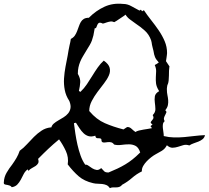

<svg xmlns="http://www.w3.org/2000/svg" viewBox="-250 -934 1108 1019"><path d="M837.9 -216.8Q835 -203.1 825.2 -195.3Q815.4 -187.5 803.2 -182.6Q791 -177.7 777.8 -173.3Q764.6 -168.9 754.9 -162.1Q737.3 -168 722.7 -163.6Q708 -159.2 694.3 -154.8Q680.7 -150.4 666 -149.9Q651.4 -149.4 635.7 -163.1L632.8 -158.2Q624 -142.6 607.4 -132.8Q590.8 -123 576.2 -115.2Q565.4 -109.4 552.7 -99.6Q540 -89.8 528.8 -78.1Q517.6 -66.4 510.3 -53.7Q502.9 -41 502.9 -28.3V-24.4Q474.6 -10.7 450.7 10.3Q426.8 31.2 399.4 45.9H398.4V46.9Q390.6 55.7 382.8 58.1Q375 60.5 366.7 60.5Q358.4 60.5 350.1 60.5Q341.8 60.5 333 64.5Q325.2 52.7 314.9 48.3Q304.7 43.9 292.5 42.5Q280.3 41 268.1 41Q255.9 41 244.1 38.1Q197.3 27.3 167.5 1.5Q137.7 -24.4 109.4 -61.5Q115.2 -98.6 99.6 -132.3Q84 -166 63.5 -194.3Q46.9 -180.7 33.2 -168.5Q19.5 -156.2 6.8 -144.5Q-5.9 -132.8 -18.6 -120.1Q-31.2 -107.4 -45.9 -92.8L-47.9 -90.8Q-43 -76.2 -47.4 -67.9Q-51.8 -59.6 -61 -53.2Q-70.3 -46.9 -81.1 -41.5Q-91.8 -36.1 -98.6 -27.3L-103.5 -35.2Q-117.2 -24.4 -124.5 -9.8Q-131.8 4.9 -139.6 19.5Q-147.5 34.2 -158.2 45.4Q-168.9 56.6 -187.5 59.6Q-191.4 53.7 -197.3 51.3Q-203.1 48.8 -209 47.9Q-214.8 46.9 -220.2 45.9Q-225.6 44.9 -228.5 42Q-229.5 40 -230 37.1Q-230.5 34.2 -229.5 32.2Q-228.5 5.9 -214.8 -17.6Q-201.2 -41 -185.5 -60.5Q-172.9 -78.1 -162.6 -95.7Q-152.3 -113.3 -145.5 -133.8Q-125 -148.4 -106.9 -168.5Q-88.9 -188.5 -69.8 -207.5Q-50.8 -226.6 -29.3 -240.7Q-7.8 -254.9 18.6 -257.8H22.5Q25.4 -269.5 35.6 -278.3Q45.9 -287.1 59.6 -294.9Q73.2 -302.7 87.4 -311.5Q101.6 -320.3 111.3 -332Q121.1 -343.8 124 -359.4Q127 -375 118.2 -397.5L117.2 -398.4V-399.4Q99.6 -425.8 93.8 -456.1Q87.9 -486.3 89.8 -517.6Q91.8 -548.8 97.7 -580.1Q103.5 -611.3 109.4 -640.6Q111.3 -654.3 113.8 -667Q116.2 -679.7 119.1 -693.4Q121.1 -702.1 123 -710.4Q125 -718.8 126 -727.5Q139.6 -734.4 147 -745.1Q154.3 -755.9 159.2 -768.6Q164.1 -781.2 168.5 -793.9Q172.9 -806.6 178.7 -816.9Q184.6 -827.1 194.8 -833.5Q205.1 -839.8 222.7 -839.8V-840.8Q259.8 -877.9 304.7 -898.4Q349.6 -918.9 403.3 -913.1H404.3Q426.8 -913.1 448.7 -900.4Q470.7 -887.7 490.2 -877.9L498 -882.8L503.9 -874L513.7 -879.9Q531.2 -853.5 552.2 -827.1Q573.2 -800.8 592.3 -772.9Q611.3 -745.1 624 -715.3Q636.7 -685.5 636.7 -652.3Q636.7 -649.4 635.7 -642.1Q634.8 -634.8 633.8 -627.9Q632.8 -621.1 631.8 -615.2Q630.9 -609.4 630.9 -609.4L648.4 -583L649.4 -584Q647.5 -572.3 647 -559.1Q646.5 -545.9 646.5 -532.2Q646.5 -518.6 645 -505.9Q643.6 -493.2 639.6 -484.4H638.7L636.7 -472.7Q635.7 -467.8 635.7 -464.4Q635.7 -460.9 635.7 -459Q635.7 -442.4 638.7 -428.7Q641.6 -415 642.6 -402.3Q643.6 -389.6 641.1 -376.5Q638.7 -363.3 627 -348.6Q634.8 -342.8 632.8 -336.9Q630.9 -331.1 627 -324.2Q623 -317.4 620.6 -309.1Q618.2 -300.8 624 -291Q616.2 -284.2 614.7 -274.9Q613.3 -265.6 614.3 -254.9Q615.2 -244.1 617.2 -232.9Q619.1 -221.7 619.1 -211.9Q646.5 -205.1 673.8 -204.6Q701.2 -204.1 728.5 -206.5Q755.9 -209 783.2 -212.4Q810.5 -215.8 837.9 -216.8ZM591.8 -455.1Q580.1 -474.6 578.1 -491.7Q576.2 -508.8 577.1 -524.4Q578.1 -540 578.6 -555.7Q579.1 -571.3 571.3 -588.9Q577.1 -591.8 582.5 -595.2Q587.9 -598.6 592.8 -602.5Q578.1 -618.2 572.8 -630.9Q567.4 -643.6 564.5 -664.1Q562.5 -671.9 560.5 -679.7Q558.6 -687.5 556.6 -696.3Q555.7 -703.1 554.7 -709Q553.7 -714.8 551.8 -720.7Q541 -751 519 -771Q497.1 -791 471.7 -807.6Q456.1 -819.3 441.4 -829.6Q426.8 -839.8 416 -856.4Q415 -854.5 406.2 -848.6Q397.5 -842.8 387.2 -835.9Q377 -829.1 368.2 -823.2Q359.4 -817.4 356.4 -816.4Q345.7 -821.3 335.9 -819.8Q326.2 -818.4 317.4 -815.4Q308.6 -812.5 301.8 -810.1Q294.9 -807.6 292 -810.5H291L290 -811.5Q278.3 -815.4 273.4 -811.5Q268.6 -807.6 266.1 -800.8Q263.7 -793.9 261.2 -788.6Q258.8 -783.2 252.9 -784.2Q252.9 -783.2 252.4 -782.2Q252 -781.2 252 -780.3Q249 -759.8 245.6 -745.6Q242.2 -731.4 237.8 -719.2Q233.4 -707 226.1 -694.8Q218.8 -682.6 208 -665Q198.2 -648.4 189.9 -634.8Q181.6 -621.1 175.8 -606.9Q169.9 -592.8 166.5 -577.1Q163.1 -561.5 163.1 -542Q176.8 -518.6 175.8 -498Q174.8 -477.5 168.9 -452.1V-451.2L176.8 -446.3Q196.3 -464.8 211.4 -487.3Q226.6 -509.8 240.2 -532.2Q253.9 -554.7 268.6 -575.7Q283.2 -596.7 300.8 -612.3Q327.1 -593.8 332 -574.2Q336.9 -554.7 328.1 -534.2Q319.3 -513.7 302.2 -491.7Q285.2 -469.7 267.6 -446.3Q250 -422.9 236.8 -397.5Q223.6 -372.1 223.6 -344.7L224.6 -343.8Q261.7 -299.8 306.6 -280.3Q351.6 -260.7 405.3 -247.1L424.8 -259.8Q437.5 -260.7 448.2 -250.5Q459 -240.2 468.8 -233.4Q475.6 -238.3 487.3 -241.2Q499 -244.1 511.2 -246.1Q523.4 -248 535.6 -250Q547.9 -252 556.6 -253.9L548.8 -264.6L559.6 -273.4Q556.6 -275.4 553.2 -278.3Q549.8 -281.2 549.8 -285.2Q552.7 -291 556.6 -294.9Q560.5 -298.8 562.5 -302.7Q564.5 -306.6 564.5 -311Q564.5 -315.4 560.5 -323.2Q575.2 -337.9 574.7 -355Q574.2 -372.1 571.8 -389.2Q569.3 -406.2 571.8 -422.4Q574.2 -438.5 594.7 -450.2ZM494.1 -125Q485.4 -151.4 469.7 -159.7Q454.1 -168 434.6 -168Q415 -168 394 -165Q373 -162.1 355.5 -167Q348.6 -176.8 339.8 -178.7Q331.1 -180.7 322.3 -179.7Q313.5 -178.7 305.7 -177.7Q297.9 -176.8 293 -179.7Q288.1 -183.6 288.6 -188Q289.1 -192.4 287.1 -196.3L285.2 -198.2Q280.3 -200.2 275.4 -200.2Q270.5 -200.2 266.1 -200.7Q261.7 -201.2 259.3 -204.1Q256.8 -207 255.9 -213.9Q235.4 -207 220.2 -211.4Q205.1 -215.8 193.4 -227.1Q181.6 -238.3 171.9 -253.4Q162.1 -268.6 153.3 -282.2L152.3 -283.2L151.4 -282.2L142.6 -280.3V-278.3Q145.5 -254.9 149.9 -225.6Q154.3 -196.3 161.1 -166Q168 -135.7 177.7 -108.4Q187.5 -81.1 201.2 -61.5Q201.2 -61.5 203.1 -59.6Q210 -61.5 219.2 -54.7Q228.5 -47.9 239.3 -41Q250 -34.2 262.2 -32.2Q274.4 -30.3 287.1 -42Q296.9 -32.2 302.7 -25.4Q308.6 -18.6 325.2 -18.6H326.2Q352.5 -29.3 374 -39.6Q395.5 -49.8 415 -61.5Q434.6 -73.2 453.1 -87.9Q471.7 -102.5 492.2 -123Z"/></svg>

Font: Homemade Apple
Style: Regular
Weight: 400
Version: Version 1.001